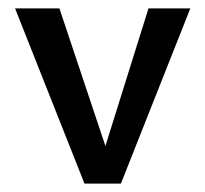

<svg xmlns="http://www.w3.org/2000/svg" viewBox="-20 -439 491 459"><path d="M435 -419 269 0H182L16 -419H122L232 -90L335 -419Z"/></svg>

Font: Ysabeau Infant Semibold
Style: Regular
Weight: 600
Designer: Christian Thalmann (Catharsis Fonts)
Version: Version 0.003